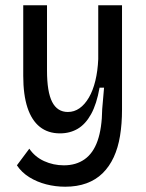

<svg xmlns="http://www.w3.org/2000/svg" viewBox="-20 -543 551 727"><path d="M227 164Q190 164 155 155Q120 146 91 128Q62 110 44 83L91 20Q112 51 147 67Q182 83 222 83Q268 83 300.5 60Q333 37 349.5 -10Q366 -57 367 -130L374 -211H357Q346 -149 325 -111Q304 -73 274.5 -55.5Q245 -38 207 -38Q162 -38 131 -62.5Q100 -87 84 -135.5Q68 -184 68 -256V-523H158V-276Q158 -195 177.5 -157Q197 -119 237 -119Q261 -119 281 -133Q301 -147 316.5 -173.5Q332 -200 341 -237Q350 -274 352 -319V-523H442V-128Q442 -74 434.5 -28.5Q427 17 410.5 52.5Q394 88 368.5 113Q343 138 307.5 151Q272 164 227 164Z"/></svg>

Font: Bricolage Grotesque SemiCondensed
Style: Regular
Weight: 400
Width: 4
Designer: Mathieu Triay
Foundry: Atelier Triay
Version: Version 1.001;gftools[0.9.33.dev8+g029e19f]